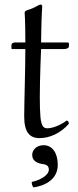

<svg xmlns="http://www.w3.org/2000/svg" viewBox="-20 -595 340 841"><path d="M47 -409C34 -409 30 -403 30 -395V-386C30 -381 31 -380 35 -380H91C91 -285 86 -145 86 -85C86 -17 109 10 153 10C197 10 245 -11 282 -53C280 -63 279 -65 272 -67C247 -48 212 -33 187 -33C161 -33 157 -62 155 -121C153 -171 156 -291 160 -380H259C269 -380 282 -383 282 -392V-403C282 -407 280 -409 275 -409H160L161 -466C162 -528 165 -566 165 -566C165 -572 162 -575 158 -575C151 -575 136 -564 121 -558C105 -551 88 -550 88 -540C88 -529 91 -515 91 -409ZM171 41C142 41 121 60 121 84C121 111 146 120 163 123C181 125 194 129 194 149C194 167 168 191 119 202C119 211 121 220 127 226C184 217 233 187 233 127C233 75 209 41 171 41Z"/></svg>

Font: Libertinus Serif Display
Style: Regular
Weight: 400
Designer: Philipp H. Poll, Khaled Hosny
Foundry: Caleb Maclennan
Version: Version 7.050;RELEASE